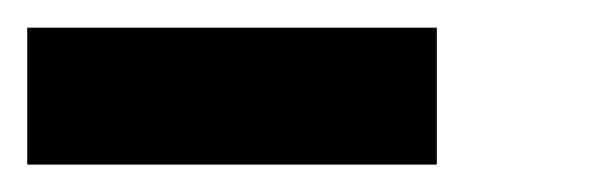

<svg xmlns="http://www.w3.org/2000/svg" viewBox="-20 -451 440 141"><path d="M0 -430.7Q0 -397.5 0 -330.1Q100.6 -330.1 300.8 -330.1Q300.8 -363.3 300.8 -430.7Q200.2 -430.7 0 -430.7Z"/></svg>

Font: Encounter VC
Style: Regular
Weight: 400
Designer: Silver Alicorn
Version: Version 1.0